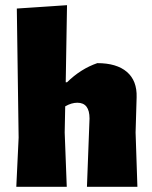

<svg xmlns="http://www.w3.org/2000/svg" viewBox="-20 -722 589 742"><path d="M356 -478Q431 -478 470.5 -444Q510 -410 508 -346L504 -210L511 0H316L326 -264Q326 -325 279 -325Q256 -325 232 -311L230 -210L238 0H43L52 -190L45 -689L239 -702L234 -404H239Q292 -456 356 -478Z"/></svg>

Font: Alegreya Sans Black
Style: Regular
Weight: 900
Designer: Juan Pablo del Peral
Foundry: Huerta Tipografica
Version: Version 2.007